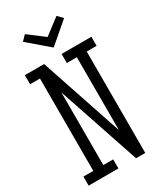

<svg xmlns="http://www.w3.org/2000/svg" viewBox="-213 -934 851 1010"><g transform="rotate(-30 212.0 -429.0)"><path d="M12 -616H72V-55H12V0H193V-55H133V-496L300 0H356V-616H416V-671H235V-616H296V-173L129 -671H12ZM312 -858 216 -785 120 -858 91 -828 216 -721 341 -828Z"/></g></svg>

Font: Stint Ultra Condensed
Style: Regular
Weight: 400
Width: 1
Designer: Astigmatic (AOETI)
Foundry: Astigmatic (AOETI)
Version: Version 1.000